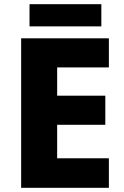

<svg xmlns="http://www.w3.org/2000/svg" viewBox="-20 -897 590 917"><path d="M500 0H81V-714H500V-575H253V-440H483V-301H253V-141H500ZM464 -877V-771H121V-877Z"/></svg>

Font: Noto Sans Thai Looped ExtraBold
Style: Regular
Weight: 800
Designer: Sasikarn Vongin, Ben Mitchell
Foundry: The Fontpad Ltd
Version: Version 1.001; ttfautohint (v1.8.4.7-5d5b)